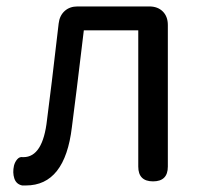

<svg xmlns="http://www.w3.org/2000/svg" viewBox="-20 -563 632 596"><path d="M220.7 -543H443.4Q469.7 -543 485.4 -527.3Q501 -511.7 501 -485.4V-45.9Q501 0 455.1 0Q409.2 0 409.2 -45.9V-468.8H240.2Q214.8 -255.9 203.1 -168Q181.6 12.7 60.5 12.7H48.8Q30.3 8.8 24.4 -9.3Q18.6 -27.3 23.4 -48.8Q26.4 -60.5 33.7 -68.8Q41 -77.1 50.8 -75.2H52.7Q113.3 -75.2 126 -191.4Q137.7 -279.3 162.1 -490.2Q165 -514.6 180.7 -528.8Q196.3 -543 220.7 -543Z"/></svg>

Font: GenSenMaruGothic TW TTF Regular
Style: Regular
Weight: 400
Version: Version 1.301